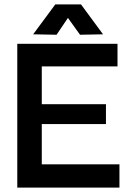

<svg xmlns="http://www.w3.org/2000/svg" viewBox="-20 -848 591 868"><path d="M58.1 0V-649.9H511.2V-547.9H168.9V-377H459V-287.1H168.9V-105H520V0ZM129.9 -692.9 230 -828.1H346.2L445.8 -692.9L341.8 -690.9L287.1 -767.1L235.8 -690.9Z"/></svg>

Font: Apfel Grotezk Mittel
Style: Regular
Weight: 500
Designer: Luigi Gorlero
Foundry: © 2023, Luigi Gorlero & Collletttivo
Version: Version 2.000;Glyphs 3.2 (3217)